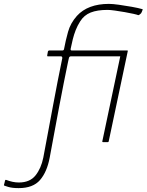

<svg xmlns="http://www.w3.org/2000/svg" viewBox="-189 -732 755 989"><path d="M371 -4Q370 0 367 0H341Q337 0 338 -4L436 -468Q437 -472 441 -472H467Q468 -472 469 -471Q470 -470 469 -468ZM-93 237Q-127 237 -147.5 230.5Q-168 224 -167 224Q-170 223 -168 218Q-167 214 -166 211Q-165 208 -164.5 204.5Q-164 201 -163 198Q-162 195 -161 194.5Q-160 194 -156 195Q-141 201 -124.5 204.5Q-108 208 -92 208Q-35 208 -6 171.5Q23 135 34 80Q47 11 59.5 -56Q72 -123 84 -187.5Q96 -252 108 -313.5Q120 -375 132 -433Q132 -442 124 -442Q107 -442 90 -442Q73 -442 56 -442Q55 -442 54.5 -444Q54 -446 54 -446Q55 -451 56 -457Q57 -463 58 -468Q58 -468 60 -470Q62 -472 63 -472Q80 -472 97.5 -472Q115 -472 132 -472Q140 -472 141 -480Q149 -523 161.5 -568Q174 -613 207 -650Q235 -681 276.5 -696.5Q318 -712 372 -712Q391 -712 423.5 -707.5Q456 -703 489.5 -697Q523 -691 544 -685Q547 -684 546 -682.5Q545 -681 545 -680Q544 -676 542 -672Q540 -668 538 -664Q538 -663 531.5 -658Q525 -653 523 -654Q519 -656 499.5 -660.5Q480 -665 454 -669.5Q428 -674 403.5 -677.5Q379 -681 365 -681Q312 -681 278 -667.5Q244 -654 224 -622Q210 -600 201 -577Q192 -554 186 -530Q180 -506 175 -481Q173 -472 181 -472Q198 -472 225 -472Q252 -472 284.5 -472Q317 -472 349.5 -472Q382 -472 409 -472Q436 -472 453 -472Q454 -472 454.5 -471Q455 -470 455 -468Q454 -463 453 -457Q452 -451 450 -446Q450 -446 448.5 -444Q447 -442 446 -442Q425 -442 388.5 -442Q352 -442 310.5 -442Q269 -442 232.5 -442Q196 -442 175 -442Q173 -442 170 -440Q167 -438 166 -433Q165 -429 164 -424.5Q163 -420 162 -415.5Q161 -411 160 -406Q151 -362 139.5 -305Q128 -248 116 -183.5Q104 -119 91.5 -52Q79 15 67 80Q53 154 17 195.5Q-19 237 -93 237Z"/></svg>

Font: Glory Thin
Style: Italic
Weight: 100
Italic angle: -12°
Designer: Robert Leuschke
Foundry: Robert Leuschke
Version: Version 1.011